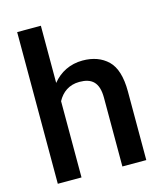

<svg xmlns="http://www.w3.org/2000/svg" viewBox="-112 -834 780 917"><g transform="rotate(-15 278.0 -375.0)"><path d="M59.6 -750V0H176.8V-377C197.8 -416.5 233.4 -443.4 284.7 -443.4C345.2 -443.4 378.9 -416.5 378.9 -340.3V0H497.1V-339.4C497.1 -411.1 481.4 -462.4 450.2 -492.7C418.9 -522.9 377.4 -538.1 325.2 -538.1C264.2 -538.1 212.4 -511.7 176.8 -467.3V-750Z"/></g></svg>

Font: Vazirmatn Medium
Style: Regular
Weight: 500
Designer: Saber Rastikerdar
Foundry: Saber Rastikerdar
Version: Version 33.003